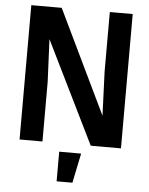

<svg xmlns="http://www.w3.org/2000/svg" viewBox="-60 -746 769 994"><g transform="rotate(5 325.0 -249.5)"><path d="M62 0V-698H220L479 -160L470 -388V-698H589V0H432L171 -531L181 -310V0ZM272 199V45H386L354 199Z"/></g></svg>

Font: Azeret Mono Thin Medium
Style: Regular
Weight: 500
Version: Version 1.002